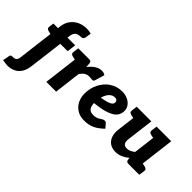

<svg xmlns="http://www.w3.org/2000/svg" viewBox="-102 -1357 2151 2151"><g transform="rotate(45 973.5 -281.5)"><path d="M71 0 122 -412 89 -419Q72 -423 62 -431.5Q52 -440 54 -457L62 -518H135L138 -547Q149 -637 212 -690Q275 -743 370 -743Q389 -743 405.5 -740.5Q422 -738 438 -733L426 -658Q423 -643 411 -636.5Q399 -630 390 -630Q386 -630 384.5 -630Q383 -630 383 -630Q341 -630 317.5 -611Q294 -592 288 -542L285 -518H407L394 -412H277L240 -111ZM36 180Q16 180 -6.5 177Q-29 174 -46 170L-31 90Q-29 78 -22 73Q-15 68 8 68Q29 68 41.5 62Q54 56 61 41.5Q68 27 71 1L109 -312H264L227 -10Q219 55 195 93.5Q171 132 140 150.5Q109 169 81 174.5Q53 180 36 180Z M468 0 532 -519H624Q647 -519 655 -510.5Q663 -502 664 -482L667 -434Q701 -478 739.5 -503.5Q778 -529 820 -529Q838 -529 852 -524.5Q866 -520 875 -512L841 -398Q838 -387 831 -383Q824 -379 815 -379Q812 -379 796 -381Q780 -383 766 -383Q735 -383 709 -366.5Q683 -350 662 -318L623 0ZM552 -519 523 -401 480 -410Q463 -414 453.5 -422.5Q444 -431 446 -448L455 -519Z M1072 8Q1009 8 962 -20Q915 -48 889 -97.5Q863 -147 863 -212Q863 -232 865 -252.5Q867 -273 872 -293Q881 -332 898.5 -367Q916 -402 941 -431Q954 -445 967.5 -458Q981 -471 997 -481Q1028 -502 1065.5 -514Q1103 -526 1145 -526Q1195 -526 1234.5 -507.5Q1274 -489 1296 -458Q1318 -427 1318 -391Q1318 -356 1304 -326.5Q1290 -297 1255 -274Q1231 -259 1197.5 -246.5Q1164 -234 1118.5 -225Q1073 -216 1014 -210Q1014 -203 1014.5 -196Q1015 -189 1016 -183Q1022 -144 1043.5 -126Q1065 -108 1103 -108Q1129 -108 1150 -115Q1171 -122 1185 -132Q1194 -138 1202.5 -143.5Q1211 -149 1220 -152.5Q1229 -156 1240 -156Q1256 -156 1267 -143L1307 -96Q1252 -43 1199 -17.5Q1146 8 1072 8ZM1025 -306Q1053 -311 1076.5 -316Q1100 -321 1117.5 -327Q1135 -333 1148 -340Q1163 -348 1170.5 -359.5Q1178 -371 1178 -385Q1178 -398 1168 -409.5Q1158 -421 1136 -421Q1110 -421 1088.5 -407.5Q1067 -394 1050.5 -368Q1034 -342 1025 -306Z M1569 8Q1513 8 1477 -18Q1441 -44 1425.5 -88.5Q1410 -133 1417 -190L1458 -519H1613L1572 -190Q1568 -151 1583 -130Q1598 -109 1632 -109Q1658 -109 1681 -119.5Q1704 -130 1727 -149L1773 -519H1928L1864 0H1768Q1738 0 1733 -26L1728 -56Q1694 -28 1655.5 -10Q1617 8 1569 8ZM1844 0 1873 -118 1916 -109Q1933 -105 1942.5 -96.5Q1952 -88 1950 -71L1941 0ZM1478 -519 1449 -401 1406 -410Q1389 -414 1379.5 -422.5Q1370 -431 1372 -448L1381 -519ZM1793 -519 1764 -401 1721 -410Q1704 -414 1694.5 -422.5Q1685 -431 1687 -448L1696 -519Z"/></g></svg>

Font: Aleo Black
Style: Italic
Weight: 900
Italic angle: -7°
Designer: Alessio Laiso
Foundry: Alessio Laiso
Version: Version 2.001;gftools[0.9.29]